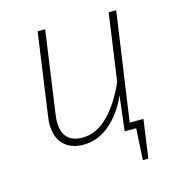

<svg xmlns="http://www.w3.org/2000/svg" viewBox="-100 -608 779 838"><g transform="rotate(-15 289.0 -189.0)"><path d="M430 -31H492L468 142H443L451 0H399L418 -158Q385 -82 331 -36Q277 10 211 10Q154 10 122 -22.5Q90 -55 90 -115Q90 -132 93 -150L145 -520H179L127 -150Q124 -132 124 -116Q124 -68 147.5 -44.5Q171 -21 215 -21Q278 -21 330.5 -73.5Q383 -126 423 -216L466 -520H500Z"/></g></svg>

Font: FiraGO UltraLight
Style: Italic
Weight: 200
Italic angle: -8°
Designer: bBox Type GmbH
Foundry: bBox Type GmbH
Version: Version 1.001